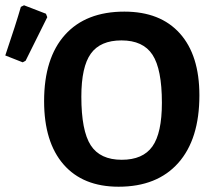

<svg xmlns="http://www.w3.org/2000/svg" viewBox="-37 -697 802 727"><path d="M42 -671 54 -677 137 -645 142 -632Q113 -573 60 -467L49 -461L-17 -487Q24 -608 42 -671ZM434 -653Q570 -653 644 -570.5Q718 -488 718 -336Q718 -170 638 -80Q558 10 412 10Q277 10 203.5 -74.5Q130 -159 130 -314Q130 -477 209 -565Q288 -653 434 -653ZM423 -544Q343 -544 307 -494Q271 -444 271 -331Q271 -202 306.5 -147Q342 -92 424 -92Q504 -92 540 -142.5Q576 -193 576 -308Q576 -435 540.5 -489.5Q505 -544 423 -544Z"/></svg>

Font: Alegreya Sans
Style: Bold
Weight: 700
Designer: Juan Pablo del Peral
Foundry: Huerta Tipografica
Version: Version 2.007